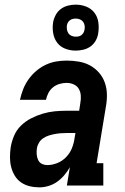

<svg xmlns="http://www.w3.org/2000/svg" viewBox="-20 -799 540 827"><path d="M150 8Q128 8 107.5 3Q87 -2 70.5 -13.5Q54 -25 43.5 -42.5Q33 -60 28 -80Q23 -100 23 -121.5Q23 -143 26 -164Q30 -189 40.5 -214Q51 -239 70.5 -258Q90 -277 114.5 -289.5Q139 -302 164.5 -309.5Q190 -317 215 -319.5Q240 -322 266 -322H321L326 -355Q329 -371 328 -387Q327 -403 319.5 -416Q312 -429 297.5 -435.5Q283 -442 267 -442Q252 -442 236.5 -437.5Q221 -433 208.5 -423Q196 -413 188.5 -398.5Q181 -384 178 -369H66Q71 -392 79.5 -414Q88 -436 102 -456Q116 -476 135 -492.5Q154 -509 176 -519.5Q198 -530 221 -534Q244 -538 267 -538Q294 -538 320 -533.5Q346 -529 368 -517Q390 -505 406.5 -486Q423 -467 431.5 -443Q440 -419 440.5 -392.5Q441 -366 436 -339L396 -96H425V0H268L281 -79Q271 -61 257 -44.5Q243 -28 226 -16Q209 -4 189 2Q169 8 150 8ZM184 -88Q205 -88 226.5 -96.5Q248 -105 264.5 -122Q281 -139 289.5 -160Q298 -181 301 -203L305 -226H266Q253 -226 240.5 -225Q228 -224 215 -221.5Q202 -219 189.5 -215Q177 -211 166 -203.5Q155 -196 148 -184.5Q141 -173 139 -160Q137 -147 138 -134.5Q139 -122 144 -110.5Q149 -99 160 -93.5Q171 -88 184 -88ZM306 -581Q282 -581 260.5 -589.5Q239 -598 226 -615.5Q213 -633 209 -656.5Q205 -680 209 -704Q212 -720 220.5 -735.5Q229 -751 243 -761Q257 -771 273.5 -775Q290 -779 306 -779Q330 -779 351.5 -770.5Q373 -762 386.5 -744.5Q400 -727 403.5 -703.5Q407 -680 403 -656Q401 -640 392.5 -624.5Q384 -609 370 -599Q356 -589 339 -585Q322 -581 306 -581ZM306 -641Q313 -641 319.5 -642.5Q326 -644 331 -648Q336 -652 339.5 -658Q343 -664 344 -671Q346 -680 344.5 -689Q343 -698 338 -705Q333 -712 324.5 -715.5Q316 -719 306 -719Q300 -719 293.5 -717.5Q287 -716 281.5 -712Q276 -708 272.5 -702Q269 -696 268 -689Q267 -680 268.5 -671Q270 -662 275 -655Q280 -648 288.5 -644.5Q297 -641 306 -641Z"/></svg>

Font: Iosevka Curly Slab Oblique
Style: Bold
Weight: 700
Italic angle: -9°
Monospace: yes
Designer: Belleve Invis
Foundry: Belleve Invis
Version: Version 11.1.0; ttfautohint (v1.8.3)